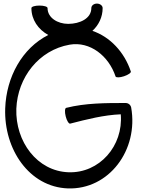

<svg xmlns="http://www.w3.org/2000/svg" viewBox="-20 -1005 797 1070"><path d="M709 -607C673 -715 593 -800 495 -833C530 -865 552 -910 552 -960C552 -974 537 -985 520 -985C503 -985 489 -974 489 -960C489 -902 425 -872 360 -872C301 -872 245 -906 245 -960C245 -968 225 -974 200 -974C175 -974 155 -968 155 -960C155 -895 193 -841 249 -810C104 -737 15 -576 9 -401C1 -173 143 37 358 45C587 53 753 -169 711 -406C708 -420 696 -431 680 -431C569 -431 457 -431 349 -404C341 -402 340 -381 346 -357C352 -332 364 -314 371 -316C464 -340 558 -364 653 -368C668 -192 534 -39 362 -45C187 -51 65 -216 71 -399C78 -574 197 -726 368 -756C482 -776 586 -693 624 -579C626 -572 647 -572 671 -580C695 -588 712 -600 709 -607Z"/></svg>

Font: Nupuram
Style: Regular
Weight: 400
Designer: Santhosh Thottingal (santhosh.thottingal@gmail.com)
Foundry: SMC
Version: Version 1.000